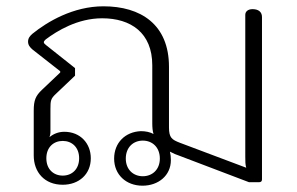

<svg xmlns="http://www.w3.org/2000/svg" viewBox="-20 -578 941 609"><path d="M432 11C482 11 522 -21 522 -70C522 -79 521 -89 519 -97C530 -91 540 -87 549 -84L770 0H801C808 0 811 -3 811 -9V-524C811 -540 800 -549 781 -549C766 -549 758 -541 758 -531V-80C758 -67 758 -56 761 -46L551 -125C525 -135 516 -141 516 -174V-366C516 -501 426 -558 308 -558C212 -558 130 -509 83 -471C75 -464 69 -457 69 -446C69 -435 75 -428 83 -421L171 -352V-348L113 -293C93 -274 87 -260 87 -227V-85C87 -32 121 8 179 8C230 8 268 -25 268 -76C268 -123 235 -160 184 -160C165 -160 149 -153 137 -143C139 -149 140 -153 140 -158V-232C140 -259 141 -265 157 -280L218 -338V-362L126 -435C122 -438 119 -441 119 -444C119 -447 121 -449 125 -453C161 -480 226 -520 304 -520C395 -520 463 -474 463 -371V-187C463 -174 464 -162 467 -153C456 -159 442 -162 427 -162C377 -160 342 -125 342 -75C342 -24 380 11 432 11ZM433 -19C403 -19 379 -40 379 -75C379 -111 403 -132 433 -132C463 -132 487 -111 487 -75C487 -40 463 -19 433 -19ZM179 -21C150 -21 127 -41 127 -76C127 -111 150 -131 179 -131C208 -131 231 -111 231 -76C231 -41 208 -21 179 -21Z"/></svg>

Font: Maitree Light
Style: Regular
Weight: 300
Designer: CadsonDemak Team
Foundry: CadsonDemak
Version: Version 1.000;PS 001.000;hotconv 1.0.88;makeotf.lib2.5.64775